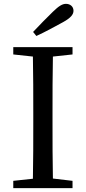

<svg xmlns="http://www.w3.org/2000/svg" viewBox="-20 -978 446 998"><path d="M169 -791C215 -812 262 -838 308 -863C348 -885 362 -903 362 -922C362 -944 345 -958 323 -958C304 -958 286 -947 255 -917C221 -884 187 -849 152 -812ZM357 -733H49V-695L151 -684C153 -588 153 -491 153 -393V-339C153 -241 153 -145 151 -49L49 -38V0H357V-38L255 -50C253 -146 253 -243 253 -339V-393C253 -491 253 -589 255 -684L357 -695Z"/></svg>

Font: Noto Serif SC Medium
Style: Regular
Weight: 500
Designer: Ryoko NISHIZUKA 西塚涼子 (kana & ideographs); Frank Grießhammer (Latin, Greek & Cyrillic); Wenlong ZHANG 张文龙 (bopomofo); San
Foundry: Adobe Systems Incorporated
Version: Version 1.001;PS 1.001;hotconv 16.6.54;makeotf.lib2.5.65590